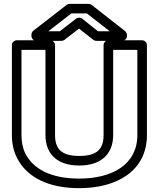

<svg xmlns="http://www.w3.org/2000/svg" viewBox="-20 -946 834 1001"><path d="M393 -15C245 -15 154 -65 113 -144C99 -171 92 -204 92 -242V-686H217V-242C217 -140 282 -83 393 -83C504 -83 570 -140 570 -242V-686H696V-242C696 -87 564 -15 393 -15ZM746 -242V-711C746 -722 736 -736 721 -736H545C534 -736 520 -726 520 -711V-242C520 -168 485 -133 393 -133C302 -133 267 -168 267 -242V-711C267 -722 257 -736 242 -736H67C56 -736 42 -726 42 -711V-242C42 -197 51 -157 69 -122C121 -20 235 35 393 35C591 35 746 -56 746 -242ZM552 -783H491L408 -849C399 -856 385 -855 377 -849L292 -783H232L352 -876H433ZM642 -764C642 -770 638 -779 632 -784L457 -921C453 -924 447 -926 441 -926H343C338 -926 332 -924 328 -921L154 -786C149 -782 144 -774 144 -766V-758C144 -747 154 -733 169 -733H301C306 -733 312 -735 316 -738L392 -797L467 -738C471 -735 476 -733 482 -733H617C628 -733 642 -743 642 -758Z"/></svg>

Font: Asimov
Style: XWidOu
Weight: 500
Designer: Google
Version: Version 2.000980; 2014